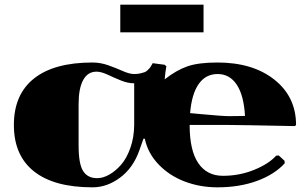

<svg xmlns="http://www.w3.org/2000/svg" viewBox="-20 -800 1320 830"><path d="M859.9 -660.2H500V-779.8H859.9ZM1254.9 -254.9Q1010.3 -259.8 970.2 -259.8H799.8Q799.8 -149.4 837.2 -94.7Q874.5 -40 943.8 -40Q1015.1 -40 1078.4 -65.7Q1141.6 -91.3 1173.8 -127L1185.1 -127.9L1210 -105L1210.9 -94.2Q1167 -45.9 1091.3 -18.1Q1015.6 9.8 919.9 9.8Q844.2 9.8 777.8 -15.6Q711.4 -41 665.3 -89.4Q619.1 -137.7 606 -200.2H600.1L582 -148.9Q555.2 -73.7 499 -32Q442.9 9.8 379.9 9.8Q213.9 9.8 127 -59.1Q40 -127.9 40 -259.8Q40 -391.6 127 -460.7Q213.9 -529.8 379.9 -529.8Q415 -529.8 449.5 -517.3Q483.9 -504.9 512 -492.4Q540 -480 560.1 -480Q574.7 -480 586.7 -482.7Q598.6 -485.4 605.5 -488Q612.3 -490.7 619.4 -497.8Q626.5 -504.9 628.4 -507.3Q630.4 -509.8 635.3 -518.6L640.1 -526.9L691.9 -520L699.2 -513.2Q694.8 -492.2 691.9 -457Q741.7 -496.1 789.3 -512.9Q836.9 -529.8 919.9 -529.8Q1072.8 -529.8 1166.3 -455.6Q1259.8 -381.3 1259.8 -259.8ZM1039.1 -298.8Q1034.2 -387.2 1003.7 -433.6Q973.1 -480 920.9 -480Q869.1 -480 838.9 -436.8Q808.6 -393.6 801.8 -311Q807.6 -310.5 849.9 -306.6Q892.1 -302.7 923.8 -300.3Q955.6 -297.9 970.2 -297.9Q1005.9 -297.9 1039.1 -298.8ZM560.1 -439.9Q532.2 -439.9 502 -452.4Q471.7 -464.8 444.6 -477.5Q417.5 -490.2 397 -490.2Q359.4 -490.2 339.6 -454.1Q319.8 -418 319.8 -350.1V-169.9Q319.8 -91.3 339.4 -60.5Q358.9 -29.8 399.9 -29.8Q425.3 -29.8 452.4 -45.2Q479.5 -60.5 503.7 -88.1Q527.8 -115.7 543.7 -160.9Q559.6 -206.1 560.1 -259.8Z"/></svg>

Font: Yokawerad
Style: Regular
Weight: 500
Designer: gluk
Foundry: gluk
Version: Version 0.79